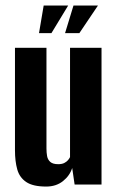

<svg xmlns="http://www.w3.org/2000/svg" viewBox="-20 -668 425 695"><path d="M147.1 7.3Q99.3 7.3 75 -9.1Q50.6 -25.5 42.4 -55Q34.2 -84.5 34.2 -123.7V-495H148.2V-130.6Q148.2 -115.6 150.5 -102.8Q152.9 -89.9 162.1 -81.8Q171.4 -73.7 190.7 -73.7Q204.2 -73.7 212.6 -78Q221 -82.3 226.1 -88.2Q231.1 -94.1 233.5 -99.3V-495H347.5V0H250.1L241.3 -59.9Q232.6 -32.1 207.9 -12.4Q183.2 7.3 147.1 7.3ZM121.2 -548.1 138.1 -648H226.8L166.2 -548.1ZM215.5 -548.1 246 -648H334.6L267.3 -548.1Z"/></svg>

Font: Alumni Sans Thin
Style: Regular
Weight: 100
Designer: Robert E. Leuschke
Foundry: Robert E. Leuschke
Version: Version 1.018